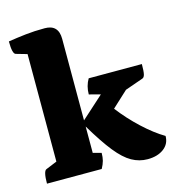

<svg xmlns="http://www.w3.org/2000/svg" viewBox="-110 -828 858 935"><g transform="rotate(-15 319.0 -361.0)"><path d="M15 0Q15 -63 31 -69L87 -92V-634L31 -650Q15 -655 15 -717Q59 -724 103.5 -729Q148 -734 200 -734Q269 -734 269 -662V-251L381 -352L324 -367Q324 -409 344 -443H612Q612 -407 608.5 -392Q605 -377 596 -374L505 -342L425 -268Q470 -209 526 -157Q582 -105 633 -75Q633 -35 601.5 -11.5Q570 12 520 12Q478 12 440.5 -9Q403 -30 362.5 -80.5Q322 -131 269 -220V-87L311 -76Q311 -54 306.5 -37Q302 -20 291 0Z"/></g></svg>

Font: Petrona Black
Style: Regular
Weight: 900
Designer: Ringo R. Seeber
Foundry: Ringo R. Seeber
Version: Version 2.001; ttfautohint (v1.8.3)